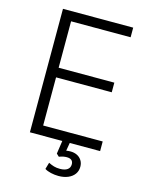

<svg xmlns="http://www.w3.org/2000/svg" viewBox="-131 -786 818 1059"><g transform="rotate(15 278.0 -256.5)"><path d="M94 0V-705H495V-650H155V-385H473V-330H155V-55H495V0ZM308 192Q286 192 264.5 187Q243 182 229 173L240 135Q256 143 271 147.5Q286 152 306 152Q333 152 348 141.5Q363 131 363 111Q363 96 354 88Q345 80 326 80Q317 80 306.5 82Q296 84 283 89L268 75L282 -20H325L312 56L292 52Q302 48 314.5 46Q327 44 338 44Q359 44 375.5 52Q392 60 402 75.5Q412 91 412 112Q412 136 399 154Q386 172 362.5 182Q339 192 308 192Z"/></g></svg>

Font: Nunito Sans 10pt SemiCondensed Light
Style: Regular
Weight: 300
Width: 4
Designer: Vernon Adams
Foundry: Vernon Adams
Version: Version 3.101;gftools[0.9.27]